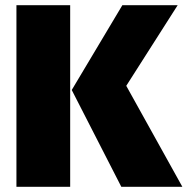

<svg xmlns="http://www.w3.org/2000/svg" viewBox="-20 -716 719 736"><path d="M249 -696H43V0H249ZM661 -696H449L255 -371L445 0H679L464 -387Z"/></svg>

Font: Fira Sans Heavy
Style: Regular
Weight: 900
Designer: bBox Type GmbH & Carrois Corporate GbR & Edenspiekermann AG
Foundry: bBox Type GmbH & Carrois Corporate GbR & Edenspiekermann AG
Version: Version 4.300;PS 004.300;hotconv 1.0.88;makeotf.lib2.5.64775